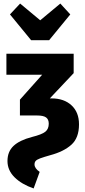

<svg xmlns="http://www.w3.org/2000/svg" viewBox="-20 -835 480 1079"><path d="M22 70Q22 17 56 -15Q90 -47 159 -65Q215 -79 234.5 -94.5Q254 -110 254 -140Q254 -164 239 -175Q224 -186 188 -186H92V-275L217 -415H16V-533H394V-424L260 -282H270Q340 -282 382 -243Q424 -204 424 -136Q424 -60 381 -21.5Q338 17 263 37Q224 48 205.5 55Q187 62 180.5 69.5Q174 77 174 89Q174 111 203 131L169 224Q102 201 62 161.5Q22 122 22 70ZM375 -754 256 -609H155L36 -754L93 -815L206 -721L319 -815Z"/></svg>

Font: Fira Sans Compressed ExtraBold
Style: Regular
Weight: 800
Width: 1
Designer: bBox Type GmbH & Carrois Corporate GbR & Edenspiekermann AG
Foundry: bBox Type GmbH & Carrois Corporate GbR & Edenspiekermann AG
Version: Version 4.301